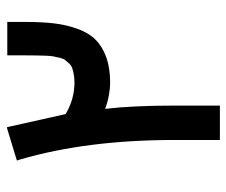

<svg xmlns="http://www.w3.org/2000/svg" viewBox="-72 -608 678 575"><g transform="rotate(-90 267.5 -321.0)"><path d="M307.1 -437.5Q320.8 -437.5 331.3 -439.5Q341.8 -441.4 350.1 -444.1Q358.4 -446.8 364.5 -453.6Q370.6 -460.4 374.8 -465.6Q378.9 -470.7 381.6 -482.2Q384.3 -493.7 385.7 -501.2Q387.2 -508.8 387.7 -524.9Q388.2 -541 388.4 -551.3Q388.7 -561.5 388.7 -582.5V-628.9V-638.7H398.4H479H488.8V-628.9V-584.5Q488.8 -534.7 484.4 -497.8Q480 -460.9 468 -428Q456.1 -395 435.8 -374.5Q415.5 -354 383.1 -342.3Q350.6 -330.6 305.7 -330.6Q290.5 -330.6 268.8 -334.5Q247.1 -338.4 228.5 -345.7Q238.3 -263.2 238.3 -136.7V-11.7V-2H228.5H145H135.3V-11.7V-136.7Q135.3 -401.4 76.7 -600.6L73.7 -609.9L83 -612.8L163.1 -637.2L173.3 -640.1L175.8 -629.9L212.9 -463.9Q257.8 -437.5 307.1 -437.5Z"/></g></svg>

Font: Shabnam Medium FD-WOL
Style: Medium-FD-WOL
Weight: 500
Foundry: DejaVu fonts team - Redesigned by Saber Rastikerdar - Based on Vazir font
Version: Version 5.0.1